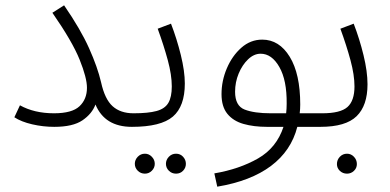

<svg xmlns="http://www.w3.org/2000/svg" viewBox="-20 -472 1468 722"><path d="M183 -46Q251 -46 279 -72.5Q307 -99 307 -142Q307 -179 279.5 -247.5Q252 -316 177 -424L221 -452Q283 -362 315 -290.5Q347 -219 360 -163Q374 -99 403.5 -72.5Q433 -46 482 -46Q497 -46 503 -39Q509 -32 509 -22Q509 -11 500.5 -3Q492 5 476 5Q374 5 339 -79Q326 -44 290 -19.5Q254 5 184 5Q142 5 101 -4.5Q60 -14 34 -31L55 -76Q109 -46 183 -46Z M642 181Q626 181 615 170Q604 159 604 144Q604 129 615 117.5Q626 106 642 106Q658 106 668.5 117.5Q679 129 679 144Q679 159 668.5 170Q658 181 642 181ZM525 181Q509 181 498 170Q487 159 487 144Q487 129 498 117.5Q509 106 525 106Q540 106 551 117.5Q562 129 562 144Q562 159 551 170Q540 181 525 181Z M476 5 483 -46Q537 -46 568.5 -54.5Q600 -63 613 -85Q626 -107 626 -147Q626 -190 611 -245.5Q596 -301 573 -364L623 -383Q645 -326 660 -265Q675 -204 675 -158Q675 -72 630 -33.5Q585 5 476 5Z M797 230 786 180Q880 164 950 124Q1020 84 1046 5H984Q934 5 895.5 -6Q857 -17 835 -44Q813 -71 813 -118Q813 -168 833 -215Q853 -262 887.5 -292.5Q922 -323 966 -323Q1030 -323 1069.5 -258.5Q1109 -194 1109 -79Q1109 -62 1107 -46H1192Q1218 -46 1218 -22Q1218 -10 1209 -2.5Q1200 5 1185 5H1098Q1075 95 999 152Q923 209 797 230ZM998 -46H1056Q1058 -63 1058 -82Q1059 -170 1030.5 -220Q1002 -270 960 -270Q935 -270 913 -249Q891 -228 877.5 -195.5Q864 -163 864 -127Q864 -74 900 -60Q936 -46 998 -46Z M1285 181Q1269 181 1258 170.5Q1247 160 1247 145Q1247 129 1258 117.5Q1269 106 1285 106Q1300 106 1311 117.5Q1322 129 1322 145Q1322 160 1311 170.5Q1300 181 1285 181Z M1185 5 1192 -46Q1260 -46 1286.5 -69.5Q1313 -93 1313 -147Q1313 -190 1298 -245.5Q1283 -301 1260 -364L1310 -383Q1332 -326 1347 -264.5Q1362 -203 1362 -155Q1362 -75 1321 -35Q1280 5 1185 5Z"/></svg>

Font: Noto Sans Arabic SemCond Light
Style: Regular
Weight: 300
Width: 4
Designer: Monotype Design Team, Nadine Chahine, Nizar Qandah and Khaled Hosny
Foundry: Monotype Imaging Inc.
Version: Version 2.012; ttfautohint (v1.8.4.7-5d5b)